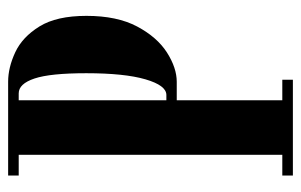

<svg xmlns="http://www.w3.org/2000/svg" viewBox="-154 -586 740 472"><g transform="rotate(-90 216.0 -350.0)"><path d="M20.5 0V-26H71.5V-674H20.5V-700H251Q286 -700 323.5 -682.5Q361 -665 387 -623Q413 -581 413 -507.5Q413 -432 386.8 -382.8Q360.5 -333.5 322.8 -309.5Q285 -285.5 251 -285.5H205.5V-26H256V0ZM205.5 -311H218.5Q242 -311 257 -362.5Q272 -414 272 -508Q272 -596.5 259 -635.2Q246 -674 222.5 -674H205.5Z"/></g></svg>

Font: Imbue 50pt ExtraBold
Style: Regular
Weight: 800
Designer: Tyler Finck
Foundry: Etcetera Type Company
Version: Version 1.102; ttfautohint (v1.8.3)